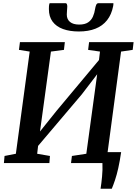

<svg xmlns="http://www.w3.org/2000/svg" viewBox="-20 -1002 841 1180"><path d="M598 158Q600.5 141.5 603 122.5Q605.5 103.5 607.2 83.5Q609 63.5 609.8 42.5Q610.5 21.5 609.5 0L564 -67H724.5Q716.5 -11.5 707 30.8Q697.5 73 687 104.2Q676.5 135.5 667 158ZM4 0 8 -43.5 77.5 -57 162.5 -685 96.5 -695.5 102.5 -743H378.5L373 -695.5L293 -685L219 -144L195 -155.5L328 -321.5L622.5 -674L581.5 -577.5L594.5 -685L521.5 -695.5L527.5 -743H801L795.5 -695.5L724 -685L640 -57L713.5 -43.5L709 0H416.5L422 -43.5L510.5 -57L584 -595L608.5 -586.5L483 -422.5L179.5 -64.5L217.5 -134.5L208.5 -57L287 -43.5L283.5 0ZM381 -982.5Q389 -982.5 391.2 -976.2Q393.5 -970 393.5 -961Q393 -951 391.8 -936.8Q390.5 -922.5 390.5 -912.5Q390.5 -883.5 410.2 -867.2Q430 -851 466.5 -851Q501.5 -851 521.5 -864.5Q541.5 -878 551.2 -900.2Q561 -922.5 564.5 -947.5Q566.5 -960.5 571 -971.5Q575.5 -982.5 585.5 -982.5H677Q677 -979 676.8 -974.8Q676.5 -970.5 675.5 -964.5Q665.5 -912.5 638 -877.8Q610.5 -843 567 -825.8Q523.5 -808.5 464.5 -808.5Q409 -808.5 367.5 -823.5Q326 -838.5 303.2 -869.2Q280.5 -900 280.5 -946Q280.5 -954.5 281 -964Q281.5 -973.5 285 -982.5Z"/></svg>

Font: Merriweather 20pt SemiBold
Style: Italic
Weight: 600
Italic angle: -7.8°
Version: Version 2.101